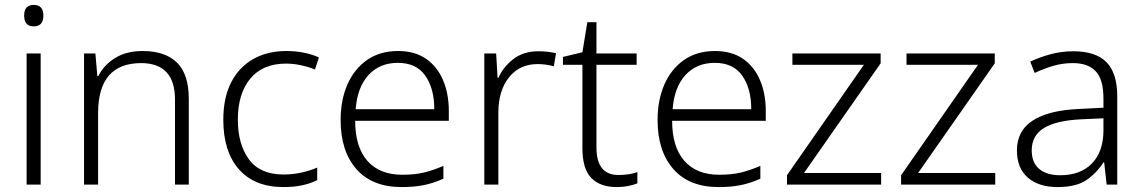

<svg xmlns="http://www.w3.org/2000/svg" viewBox="-20 -815 4635 779"><path d="M117 -795Q156 -795 156 -752Q156 -708 117 -708Q78 -708 78 -752Q78 -795 117 -795ZM145 -598V-66H88V-598Z M559 -608Q650 -608 698 -561Q746 -514 746 -414V-66H690V-410Q690 -486 655 -522.5Q620 -559 553 -559Q378 -559 378 -356V-66H321V-598H367L375 -506H379Q400 -550 446 -579Q492 -608 559 -608Z M1130 -56Q1013 -56 949.5 -128Q886 -200 886 -329Q886 -419 918 -481Q950 -543 1007.5 -575.5Q1065 -608 1142 -608Q1180 -608 1214 -601Q1248 -594 1274 -582L1258 -533Q1231 -544 1200 -550.5Q1169 -557 1141 -557Q1046 -557 995.5 -496Q945 -435 945 -330Q945 -230 990 -168.5Q1035 -107 1130 -107Q1169 -107 1204 -115Q1239 -123 1267 -135V-84Q1241 -71 1207.5 -63.5Q1174 -56 1130 -56Z M1595 -608Q1663 -608 1708.5 -576.5Q1754 -545 1777.5 -490Q1801 -435 1801 -364V-325H1421Q1421 -219 1470.5 -162.5Q1520 -106 1612 -106Q1661 -106 1698 -114.5Q1735 -123 1779 -142V-90Q1739 -72 1700 -64Q1661 -56 1610 -56Q1490 -56 1426 -129Q1362 -202 1362 -328Q1362 -409 1389.5 -472Q1417 -535 1469 -571.5Q1521 -608 1595 -608ZM1594 -560Q1521 -560 1475.5 -511Q1430 -462 1423 -372H1742Q1742 -456 1705.5 -508Q1669 -560 1594 -560Z M2164 -607Q2203 -607 2236 -599L2227 -546Q2195 -555 2161 -555Q2088 -555 2045 -501Q2002 -447 2002 -358V-66H1945V-598H1993L1999 -499H2002Q2022 -544 2063 -575.5Q2104 -607 2164 -607Z M2489 -105Q2511 -105 2531 -108Q2551 -111 2566 -117V-71Q2551 -65 2529 -60.5Q2507 -56 2482 -56Q2415 -56 2379 -93Q2343 -130 2343 -214V-552H2264V-584L2343 -603L2363 -725H2400V-598H2563V-552H2400V-217Q2400 -105 2489 -105Z M2881 -608Q2949 -608 2994.5 -576.5Q3040 -545 3063.5 -490Q3087 -435 3087 -364V-325H2707Q2707 -219 2756.5 -162.5Q2806 -106 2898 -106Q2947 -106 2984 -114.5Q3021 -123 3065 -142V-90Q3025 -72 2986 -64Q2947 -56 2896 -56Q2776 -56 2712 -129Q2648 -202 2648 -328Q2648 -409 2675.5 -472Q2703 -535 2755 -571.5Q2807 -608 2881 -608ZM2880 -560Q2807 -560 2761.5 -511Q2716 -462 2709 -372H3028Q3028 -456 2991.5 -508Q2955 -560 2880 -560Z M3555 -66H3173V-104L3485 -552H3195V-598H3553V-558L3242 -113H3555Z M4018 -66H3636V-104L3948 -552H3658V-598H4016V-558L3705 -113H4018Z M4335 -607Q4425 -607 4469 -563Q4513 -519 4513 -424V-66H4470L4460 -156H4457Q4428 -111 4386.5 -83.5Q4345 -56 4271 -56Q4194 -56 4150 -94.5Q4106 -133 4106 -205Q4106 -285 4171 -326.5Q4236 -368 4360 -373L4457 -378V-415Q4457 -493 4425.5 -526Q4394 -559 4333 -559Q4292 -559 4254 -548Q4216 -537 4178 -519L4160 -565Q4198 -583 4242.5 -595Q4287 -607 4335 -607ZM4367 -331Q4265 -326 4215.5 -295.5Q4166 -265 4166 -205Q4166 -155 4196.5 -129.5Q4227 -104 4281 -104Q4364 -104 4410 -151.5Q4456 -199 4457 -283V-335Z"/></svg>

Font: Noto Sans Malayalam UI Light
Style: Regular
Weight: 300
Designer: Jelle Bosma - Monotype Design Team
Foundry: Monotype Imaging Inc.
Version: Version 2.104; ttfautohint (v1.8.4.7-5d5b)